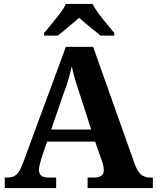

<svg xmlns="http://www.w3.org/2000/svg" viewBox="-20 -951 793 971"><path d="M4 0V-53H16Q34 -53 48 -58.5Q62 -64 73.5 -80Q85 -96 96 -126L313 -714H451L664 -114Q673 -92 683.5 -78.5Q694 -65 708.5 -59Q723 -53 741 -53H753V0H423V-53H456Q478 -53 491.5 -61.5Q505 -70 505 -91Q505 -99 503.5 -107Q502 -115 500 -122.5Q498 -130 496 -135L461 -235H218L189 -149Q187 -141 184 -130.5Q181 -120 179 -110Q177 -100 177 -92Q177 -73 188.5 -63Q200 -53 226 -53H264V0ZM239 -296H441L382 -480Q374 -503 367 -525Q360 -547 354 -569.5Q348 -592 343 -615Q338 -593 332 -571.5Q326 -550 319.5 -528.5Q313 -507 304 -485ZM203 -784Q219 -803 240.5 -829Q262 -855 282.5 -882Q303 -909 313 -931H448Q459 -909 479 -882Q499 -855 521 -829Q543 -803 558 -784V-771H489Q475 -782 455 -798Q435 -814 415 -831Q395 -848 380 -861Q365 -848 345 -831Q325 -814 306 -798Q287 -782 272 -771H203Z"/></svg>

Font: Noto Serif Hebrew
Style: Bold
Weight: 700
Version: Version 2.003